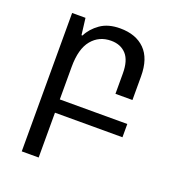

<svg xmlns="http://www.w3.org/2000/svg" viewBox="-134 -607 865 949"><g transform="rotate(20 298.5 -133.0)"><path d="M86.9 235.8V-492.2H157.2L168 -404.8H172.9Q192.9 -444.8 233.4 -473.4Q273.9 -502 336.9 -502Q419.9 -502 467 -455.1Q514.2 -408.2 514.2 -314V-189.9H424.8V-296.9Q424.8 -365.2 395.5 -397.2Q366.2 -429.2 315.9 -429.2Q252.9 -429.2 214.4 -382.6Q175.8 -335.9 175.8 -241.2V-69.8H530.8V0H175.8V235.8Z"/></g></svg>

Font: Kurinto Seri
Style: Regular
Weight: 400
Designer: Kurinto was developed by Clint Goss from a range of fonts that are compatible with the SIL Open Font License Version 1.1
Foundry: Clinton F. Goss
Version: Version 2.196; July 25, 2020